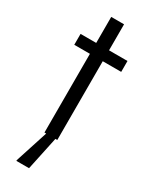

<svg xmlns="http://www.w3.org/2000/svg" viewBox="-218 -707 751 946"><g transform="rotate(30 157.0 -234.0)"><path d="M112 0V-448H23V-510H112V-658H185V-510H290V-448H185V0ZM62 190V185L126 -13H176V-8L134 190Z"/></g></svg>

Font: Saira SemiCondensed
Style: Regular
Weight: 400
Width: 4
Designer: Hector Gatti with collaboration of the Omnibus-Type team
Foundry: Omnibus-Type
Version: Version 1.101